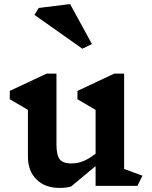

<svg xmlns="http://www.w3.org/2000/svg" viewBox="-20 -912 747 942"><path d="M654 0H449V-97L330 2Q309 10 272 10Q201 10 159 -31.5Q117 -73 117 -144V-373L28 -425V-466L209 -551H257V-204Q257 -151 273 -130.5Q289 -110 329 -110Q357 -110 385 -120Q413 -130 449 -158V-373L360 -425V-466L541 -551H589V-83L679 -50ZM384 -673 149 -839 170 -873 324 -892 431 -696Z"/></svg>

Font: Inknut Antiqua SemiBold
Style: Regular
Weight: 600
Designer: Claus Eggers Sørensen
Foundry: Claus Eggers Sørensen
Version: Version 1.003; ttfautohint (v1.8.2) -l 8 -r 50 -G 200 -x 14 